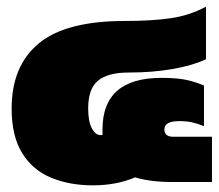

<svg xmlns="http://www.w3.org/2000/svg" viewBox="-20 -547 657 577"><path d="M259 10Q189 10 133.5 -13Q78 -36 46.5 -87Q15 -138 15 -221Q15 -349 96.5 -416.5Q178 -484 355 -484Q438 -484 494.5 -492.5Q551 -501 599 -527V-369Q559 -350 498.5 -339.5Q438 -329 366 -329Q305 -329 275 -305Q245 -281 245 -221Q245 -182 256 -161.5Q267 -141 282 -141H288V-158Q288 -313 465 -313Q504 -313 531.5 -308.5Q559 -304 593 -290V-168Q573 -176 556.5 -179.5Q540 -183 518 -183Q474 -183 474 -158Q474 -136 501 -136H617V0H497Q465 0 437 -3.5Q409 -7 386 -14Q355 -1 323.5 4.5Q292 10 259 10Z"/></svg>

Font: Kanit Black
Style: Regular
Weight: 900
Designer: Katatrad Team
Foundry: CadsonDemak
Version: Version 2.000; ttfautohint (v1.8.3)